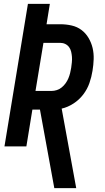

<svg xmlns="http://www.w3.org/2000/svg" viewBox="-20 -755 540 990"><path d="M373 215H260L186 -190H147L116 0H3L124 -735H237L220 -630H291Q321 -630 349.5 -623.5Q378 -617 400 -600.5Q422 -584 436.5 -559.5Q451 -535 457.5 -507.5Q464 -480 463 -450Q462 -420 457 -390Q452 -358 441 -326.5Q430 -295 409 -267.5Q388 -240 358.5 -221Q329 -202 298 -195ZM163 -286H245Q259 -286 273 -290.5Q287 -295 298.5 -304.5Q310 -314 318.5 -326Q327 -338 332.5 -351Q338 -364 341.5 -378Q345 -392 347 -405Q349 -419 350.5 -433.5Q352 -448 351 -461.5Q350 -475 347 -488Q344 -501 336.5 -511.5Q329 -522 317 -528Q305 -534 291 -534H204Z"/></svg>

Font: Iosevka Custom
Style: Bold Italic
Weight: 700
Italic angle: -9°
Designer: Belleve Invis
Foundry: Belleve Invis
Version: Version 30.3.1; ttfautohint (v1.8.3)